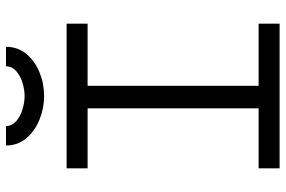

<svg xmlns="http://www.w3.org/2000/svg" viewBox="-176 -776 952 640"><g transform="rotate(-90 300.0 -456.0)"><path d="M541 0H59V-70H259V-640H59V-710H541V-640H334V-70H541ZM135 -912H200Q200 -892 216 -878Q232 -864 255.5 -857Q279 -850 300 -850Q321 -850 344 -857Q367 -864 383 -878Q399 -892 399 -912H464Q464 -873 440.5 -844.5Q417 -816 379.5 -800.5Q342 -785 300 -785Q259 -785 221 -800.5Q183 -816 159 -844.5Q135 -873 135 -912Z"/></g></svg>

Font: Orbit
Style: Regular
Weight: 400
Designer: Sooun Cho
Foundry: JAMO
Version: Version 1.000; ttfautohint (v1.8.4.7-5d5b);gftools[0.9.29]